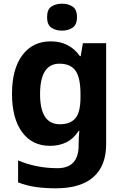

<svg xmlns="http://www.w3.org/2000/svg" viewBox="-20 -780 673 1040"><path d="M255 -556Q356 -556 413 -476H417L429 -546H555V1Q555 118 486 179Q417 240 282 240Q224 240 174.5 233Q125 226 78 208V89Q178 131 291 131Q406 131 406 7V-4Q406 -20 407 -38.5Q408 -57 410 -71H406Q378 -28 339 -9Q300 10 251 10Q154 10 99.5 -64.5Q45 -139 45 -272Q45 -406 101 -481Q157 -556 255 -556ZM302 -435Q197 -435 197 -270Q197 -107 304 -107Q361 -107 388.5 -139.5Q416 -172 416 -253V-271Q416 -359 389 -397Q362 -435 302 -435ZM316 -760Q349 -760 373 -744.5Q397 -729 397 -687Q397 -646 373 -630Q349 -614 316 -614Q282 -614 258.5 -630Q235 -646 235 -687Q235 -729 258.5 -744.5Q282 -760 316 -760Z"/></svg>

Font: Noto Sans
Style: Bold
Weight: 700
Designer: Monotype Design Team
Foundry: Monotype Imaging Inc.
Version: Version 2.000;GOOG;noto-source:20170915:90ef993387c0; ttfaut